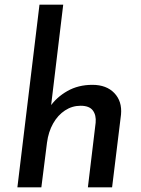

<svg xmlns="http://www.w3.org/2000/svg" viewBox="-20 -797 602 817"><path d="M192 -342Q220 -383 266.5 -409.5Q313 -436 373 -436Q433 -436 466.5 -401Q500 -366 495 -310L457 0H354L387 -275Q390 -307 375 -327Q360 -347 323 -347Q287 -347 256.5 -327Q226 -307 206 -271.5Q186 -236 180 -190L156 0H54L148 -777H249L194 -320Z"/></svg>

Font: Josefin Sans Thin Medium
Style: Italic
Weight: 500
Italic angle: -7°
Version: Version 2.000